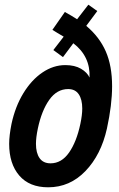

<svg xmlns="http://www.w3.org/2000/svg" viewBox="-20 -789 506 817"><path d="M457 -422Q457 -343 435 -242Q410 -130 343.5 -61Q277 8 185 8Q105 8 62 -42Q19 -92 19 -177Q19 -212 29 -262Q45 -336 79.5 -392.5Q114 -449 160.5 -480.5Q207 -512 258 -512Q298 -512 324.5 -496.5Q351 -481 361 -459Q365 -549 292 -605L248 -546L207 -576L251 -633Q242 -639 224 -649Q217 -654 203 -662L256 -738Q285 -722 308 -707L356 -769L394 -742L347 -679Q403 -632 430 -570.5Q457 -509 457 -422ZM330 -327Q330 -366 315 -388Q300 -410 270 -410Q222 -410 189.5 -364Q157 -318 141 -242Q133 -204 133 -177Q133 -138 148.5 -116Q164 -94 195 -94Q242 -94 274 -140Q306 -186 322 -262Q330 -300 330 -327Z"/></svg>

Font: Decalotype SemiBold Italic
Style: Regular
Weight: 600
Italic angle: -12°
Designer: Alfredo Marco Pradil
Foundry: Alfredo Marco Pradil
Version: Version 1.0